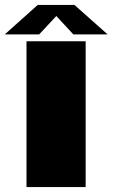

<svg xmlns="http://www.w3.org/2000/svg" viewBox="-56 -759 457 779"><path d="M51.5 0H291.5V-591.5H51.5ZM-36.5 -619.5H103L172.5 -694L241.5 -619.5H380.5L246 -739H97Z"/></svg>

Font: Anybody SemiExpanded Black
Style: Regular
Weight: 900
Width: 6
Version: Version 1.113;gftools[0.9.25]